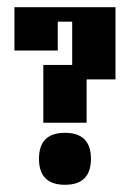

<svg xmlns="http://www.w3.org/2000/svg" viewBox="-20 -460 360 532"><path d="M20 -440H300V-240H220V-120H100V-280H180V-400H140V-320H20ZM88 -20Q88 -92 160 -92Q232 -92 232 -20Q232 52 160 52Q88 52 88 -20Z"/></svg>

Font: SOV_poster
Style: Bold
Weight: 700
Version: Version 1.00